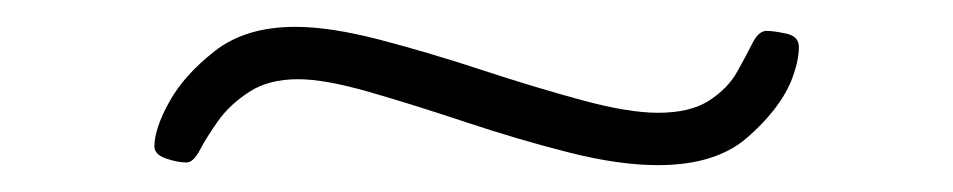

<svg xmlns="http://www.w3.org/2000/svg" viewBox="-20 -336 710 143"><path d="M119 -215Q112 -215 103.5 -218Q95 -221 95 -227Q95 -240 106 -260Q117 -280 140 -298Q163 -316 200 -316Q226 -316 262.5 -306.5Q299 -297 338.5 -284Q378 -271 413 -261.5Q448 -252 470 -252Q494 -252 508 -261Q522 -270 529 -282.5Q536 -295 540.5 -304Q545 -313 551 -313Q556 -313 565.5 -311Q575 -309 575 -301Q575 -290 569 -275Q560 -254 536.5 -233.5Q513 -213 470 -213Q441 -213 403.5 -222.5Q366 -232 327 -245Q288 -258 255 -267.5Q222 -277 202 -277Q180 -277 165.5 -267.5Q151 -258 142.5 -246Q134 -234 129 -224.5Q124 -215 119 -215Z"/></svg>

Font: Asap Expanded Thin
Style: Regular
Weight: 100
Width: 7
Designer: Pablo Cosgaya
Foundry: Omnibus-Type
Version: Version 3.001; ttfautohint (v1.8.4.7-5d5b)